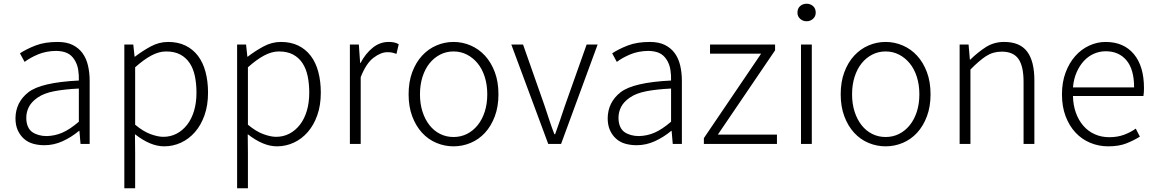

<svg xmlns="http://www.w3.org/2000/svg" viewBox="-20 -772 6199 1030"><path d="M218 7Q186 7 157.5 -1Q129 -9 108 -28Q87 -47 75 -74Q63 -101 63 -138Q64 -223 131.5 -276.5Q199 -330 403 -340Q404 -368 399.5 -397.5Q395 -427 379.5 -451.5Q364 -476 341 -487Q318 -498 281 -499Q226 -498 183.5 -480Q141 -462 112 -440L87 -486Q102 -496 123.5 -507Q145 -518 171 -528Q197 -538 226.5 -542.5Q256 -547 289 -547Q337 -547 369.5 -531Q402 -515 422.5 -487Q443 -459 452 -420.5Q461 -382 461 -338V0H412L406 -70H404Q363 -36 316 -14.5Q269 7 218 7ZM230 -42Q275 -43 315 -60.5Q355 -78 403 -119V-297Q324 -293 270 -282.5Q216 -272 182.5 -249Q149 -226 135 -198.5Q121 -171 121 -140Q121 -113 129.5 -93.5Q138 -74 153 -63.5Q168 -53 188 -47.5Q208 -42 230 -42Z M647 -533H695L702 -468H704Q743 -498 788 -522.5Q833 -547 882 -547Q935 -547 975 -527.5Q1015 -508 1042 -472.5Q1069 -437 1082.5 -386.5Q1096 -336 1096 -275Q1096 -207 1077 -153.5Q1058 -100 1025.5 -63Q993 -26 950.5 -6.5Q908 13 861 13Q823 13 784 -3.5Q745 -20 704 -52L705 46V238H647ZM856 -38Q895 -38 927.5 -55Q960 -72 984 -103Q1008 -134 1021 -177.5Q1034 -221 1034 -275Q1034 -323 1025.5 -363.5Q1017 -404 997.5 -433.5Q978 -463 947 -479.5Q916 -496 871 -496Q833 -496 792.5 -474.5Q752 -453 705 -411V-103Q748 -67 787.5 -52.5Q827 -38 856 -38Z M1252 -533H1300L1307 -468H1309Q1348 -498 1393 -522.5Q1438 -547 1487 -547Q1540 -547 1580 -527.5Q1620 -508 1647 -472.5Q1674 -437 1687.5 -386.5Q1701 -336 1701 -275Q1701 -207 1682 -153.5Q1663 -100 1630.5 -63Q1598 -26 1555.5 -6.5Q1513 13 1466 13Q1428 13 1389 -3.5Q1350 -20 1309 -52L1310 46V238H1252ZM1461 -38Q1500 -38 1532.5 -55Q1565 -72 1589 -103Q1613 -134 1626 -177.5Q1639 -221 1639 -275Q1639 -323 1630.5 -363.5Q1622 -404 1602.5 -433.5Q1583 -463 1552 -479.5Q1521 -496 1476 -496Q1438 -496 1397.5 -474.5Q1357 -453 1310 -411V-103Q1353 -67 1392.5 -52.5Q1432 -38 1461 -38Z M1857 -533H1905L1912 -434H1914Q1941 -485 1979.5 -516Q2018 -547 2065 -547Q2081 -547 2093.5 -544.5Q2106 -542 2119 -535L2107 -483Q2093 -488 2083.5 -490Q2074 -492 2058 -492Q2023 -492 1983.5 -462Q1944 -432 1915 -358V0H1857Z M2413 13Q2365 13 2321 -5.5Q2277 -24 2244 -60Q2211 -96 2191.5 -148Q2172 -200 2172 -266Q2172 -333 2191.5 -385Q2211 -437 2244 -473Q2277 -509 2321 -528Q2365 -547 2413 -547Q2461 -547 2505 -528Q2549 -509 2582 -473Q2615 -437 2634.5 -385Q2654 -333 2654 -266Q2654 -200 2634.5 -148Q2615 -96 2582 -60Q2549 -24 2505 -5.5Q2461 13 2413 13ZM2413 -37Q2452 -37 2485 -53.5Q2518 -70 2542.5 -100.5Q2567 -131 2580.5 -173Q2594 -215 2594 -266Q2594 -317 2580.5 -359.5Q2567 -402 2542.5 -432Q2518 -462 2485 -479Q2452 -496 2413 -496Q2374 -496 2341 -479Q2308 -462 2284 -432Q2260 -402 2246.5 -359.5Q2233 -317 2233 -266Q2233 -215 2246.5 -173Q2260 -131 2284 -100.5Q2308 -70 2341 -53.5Q2374 -37 2413 -37Z M2723 -533H2786L2901 -206Q2914 -167 2927 -127.5Q2940 -88 2954 -52H2958Q2971 -88 2984.5 -127.5Q2998 -167 3011 -206L3127 -533H3186L2990 0H2921Z M3395 7Q3363 7 3334.5 -1Q3306 -9 3285 -28Q3264 -47 3252 -74Q3240 -101 3240 -138Q3241 -223 3308.5 -276.5Q3376 -330 3580 -340Q3581 -368 3576.5 -397.5Q3572 -427 3556.5 -451.5Q3541 -476 3518 -487Q3495 -498 3458 -499Q3403 -498 3360.5 -480Q3318 -462 3289 -440L3264 -486Q3279 -496 3300.5 -507Q3322 -518 3348 -528Q3374 -538 3403.5 -542.5Q3433 -547 3466 -547Q3514 -547 3546.5 -531Q3579 -515 3599.5 -487Q3620 -459 3629 -420.5Q3638 -382 3638 -338V0H3589L3583 -70H3581Q3540 -36 3493 -14.5Q3446 7 3395 7ZM3407 -42Q3452 -43 3492 -60.5Q3532 -78 3580 -119V-297Q3501 -293 3447 -282.5Q3393 -272 3359.5 -249Q3326 -226 3312 -198.5Q3298 -171 3298 -140Q3298 -113 3306.5 -93.5Q3315 -74 3330 -63.5Q3345 -53 3365 -47.5Q3385 -42 3407 -42Z M3756 -31 4063 -484H3789V-533H4138V-502L3831 -50H4148V0H3756Z M4277 -533H4335V0H4277ZM4307 -658Q4287 -658 4272.5 -671Q4258 -684 4258 -704Q4258 -727 4272.5 -739.5Q4287 -752 4307 -752Q4327 -752 4341.5 -739.5Q4356 -727 4356 -704Q4356 -684 4341.5 -671Q4327 -658 4307 -658Z M4731 13Q4683 13 4639 -5.5Q4595 -24 4562 -60Q4529 -96 4509.5 -148Q4490 -200 4490 -266Q4490 -333 4509.5 -385Q4529 -437 4562 -473Q4595 -509 4639 -528Q4683 -547 4731 -547Q4779 -547 4823 -528Q4867 -509 4900 -473Q4933 -437 4952.5 -385Q4972 -333 4972 -266Q4972 -200 4952.5 -148Q4933 -96 4900 -60Q4867 -24 4823 -5.5Q4779 13 4731 13ZM4731 -37Q4770 -37 4803 -53.5Q4836 -70 4860.5 -100.5Q4885 -131 4898.5 -173Q4912 -215 4912 -266Q4912 -317 4898.5 -359.5Q4885 -402 4860.5 -432Q4836 -462 4803 -479Q4770 -496 4731 -496Q4692 -496 4659 -479Q4626 -462 4602 -432Q4578 -402 4564.5 -359.5Q4551 -317 4551 -266Q4551 -215 4564.5 -173Q4578 -131 4602 -100.5Q4626 -70 4659 -53.5Q4692 -37 4731 -37Z M5128 -533H5176L5183 -452H5185Q5226 -492 5269 -519.5Q5312 -547 5367 -547Q5451 -547 5490 -495.5Q5529 -444 5529 -341V0H5471V-333Q5471 -417 5443.5 -456Q5416 -495 5354 -495Q5307 -495 5270 -471Q5233 -447 5186 -399V0H5128Z M5925 13Q5874 13 5828.5 -6Q5783 -25 5749.5 -61Q5716 -97 5696.5 -148.5Q5677 -200 5677 -266Q5677 -331 5696.5 -383Q5716 -435 5748.5 -471.5Q5781 -508 5823.5 -527.5Q5866 -547 5911 -547Q6008 -547 6062.5 -482Q6117 -417 6117 -299Q6117 -276 6114 -257H5736Q5737 -208 5751.5 -167.5Q5766 -127 5791.5 -97.5Q5817 -68 5852.5 -52Q5888 -36 5931 -36Q5974 -36 6008.5 -48.5Q6043 -61 6073 -82L6095 -39Q6063 -19 6023 -3Q5983 13 5925 13ZM6064 -303Q6064 -400 6023 -448.5Q5982 -497 5912 -497Q5879 -497 5849 -484Q5819 -471 5795.5 -446Q5772 -421 5756 -385Q5740 -349 5736 -303Z"/></svg>

Font: SpoqaHanSansJP-Light
Style: Regular
Weight: 300
Designer: [Source Han Sans]
Ryoko NISHIZUKA  (kana & ideographs); Paul D. Hunt (Latin, Greek & Cyrillic); Wenlong ZHANG  (bopomofo
Foundry: Spoqa (http://bi.spoqa.com)
Version: Version 1.002.20150607